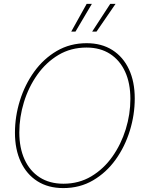

<svg xmlns="http://www.w3.org/2000/svg" viewBox="-20 -960 738 990"><path d="M306.2 9.8Q228.5 9.8 172.9 -25.6Q117.2 -61 87.2 -125.2Q57.1 -189.5 57.1 -275.4Q57.1 -359.9 82.8 -441.9Q108.4 -523.9 156.5 -590.6Q204.6 -657.2 272.9 -697.3Q341.3 -737.3 426.8 -737.3Q503.9 -737.3 559.6 -701.9Q615.2 -666.5 645 -602.5Q674.8 -538.6 674.8 -452.1Q674.8 -368.2 649.4 -285.9Q624 -203.6 576.2 -137Q528.3 -70.3 460.2 -30.3Q392.1 9.8 306.2 9.8ZM307.1 -12.7Q387.2 -12.7 450.9 -50.8Q514.6 -88.9 559.6 -152.6Q604.5 -216.3 628.4 -293.7Q652.3 -371.1 652.3 -450.2Q652.3 -530.8 625.2 -590.1Q598.1 -649.4 547.4 -682.1Q496.6 -714.8 426.3 -714.8Q345.7 -714.8 281.7 -676.8Q217.8 -638.7 172.6 -575Q127.4 -511.2 103.5 -433.6Q79.6 -356 79.6 -276.9Q79.6 -197.3 106.7 -137.7Q133.8 -78.1 184.8 -45.4Q235.8 -12.7 307.1 -12.7ZM369.1 -796.9H347.2L426.8 -939.9H453.6ZM477.5 -796.9H455.1L548.3 -939.9H575.7Z"/></svg>

Font: Inter 28pt Thin
Style: Italic
Weight: 250
Italic angle: -9.3988°
Designer: Rasmus Andersson
Foundry: rsms
Version: Version 4.001;git-66647c0bb